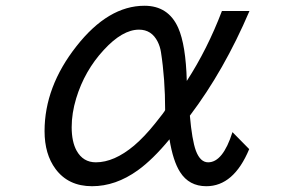

<svg xmlns="http://www.w3.org/2000/svg" viewBox="-20 -603 1040 667"><path d="M845.7 -85Q792 43.9 696.8 43.9Q636.7 43.9 605.5 -5.4Q581.1 -43.5 568.8 -119.1Q510.3 -48.3 458.5 -11.2Q381.8 43.9 299.8 43.9Q217.3 43.9 172.9 -16.1Q134.8 -67.4 134.8 -147.5Q134.8 -301.8 245.6 -442.4Q356 -583 481.9 -583Q564.9 -583 599.1 -506.3Q625.5 -446.8 628.9 -321.8Q700.2 -431.6 751 -564.9H846.7Q758.3 -357.9 639.6 -201.2Q647 -116.2 660.6 -79.1Q675.8 -39.1 703.1 -39.1Q754.4 -39.1 787.6 -144ZM553.7 -220.7Q553.7 -329.1 539.1 -422.4Q536.1 -441.4 527.8 -458Q506.8 -500 462.9 -500Q405.3 -500 340.3 -429.2Q273.9 -357.4 244.6 -261.2Q229 -209.5 229 -161.1Q229 -110.8 246.1 -79.6Q268.6 -39.1 313 -39.1Q376.5 -39.1 445.8 -97.2Q481.4 -127.4 518.6 -173.8Q553.7 -217.3 553.7 -220.7Z"/></svg>

Font: BIZ UDPGothic
Style: Regular
Weight: 400
Designer: TypeBank Co., Ltd.
Foundry: Morisawa Inc.
Version: Version 1.051